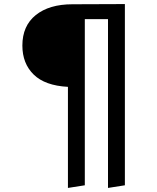

<svg xmlns="http://www.w3.org/2000/svg" viewBox="-20 -709 774 944"><path d="M336 -688 594 -689V202L511 215V-615H397V202L314 215V-282Q201 -288 145.5 -342.5Q90 -397 90 -485Q90 -582 156 -635Q222 -688 336 -688Z"/></svg>

Font: Fira Sans
Style: Regular
Weight: 400
Designer: Carrois Corporate & Edenspiekermann AG
Foundry: Carrois Corporate GbR & Edenspiekermann AG
Version: Version 4.106;PS 004.106;hotconv 1.0.70;makeotf.lib2.5.58329